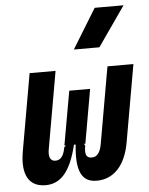

<svg xmlns="http://www.w3.org/2000/svg" viewBox="-56 -841 697 896"><g transform="rotate(-5 293.0 -392.5)"><path d="M360.8 9.8C441.4 9.8 496.6 -50.3 515.1 -156.2L578.6 -517.6H457L393.6 -156.2C387.2 -120.6 371.6 -100.1 348.1 -100.1C322.3 -100.1 313.5 -115.2 321.3 -158.2L315.9 -167H322.8L367.2 -419.9H269.5L224.6 -167H231.4L223.1 -158.2C215.8 -115.7 199.7 -100.1 176.8 -100.1C153.3 -100.1 144 -120.6 150.4 -156.2L213.9 -517.6H92.3L28.8 -156.2C10.3 -50.3 42 9.8 121.6 9.8C192.9 9.8 239.7 -43.5 269.5 -167H277.3C264.2 -43.5 290.5 9.8 360.8 9.8ZM307.6 -609.4H427.2L556.6 -794.9H421.4Z"/></g></svg>

Font: Cascadia Code SemiBold
Style: Italic
Weight: 600
Italic angle: -10°
Monospace: yes
Designer: Aaron Bell
Foundry: Saja Typeworks
Version: Version 2404.023